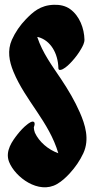

<svg xmlns="http://www.w3.org/2000/svg" viewBox="-20 -766 408 805"><path d="M18.1 -87.2C43.5 -23.2 141.8 50.3 219 5.7C239.3 -6 256.4 -21.9 272.2 -39C295.2 -64 315 -92.5 329.3 -123.3C356.5 -182.3 337.1 -243.4 314.7 -294.6C293.4 -343.2 266.4 -388.9 237 -433C199.3 -489.6 158.8 -542.7 136.1 -611.1C137.7 -610.9 139.4 -610.6 141 -610.3C191.6 -596.3 223.5 -543.1 224.8 -479.9C225.1 -468.7 238 -473.4 243.3 -476.1C258.2 -484 271 -497 282.2 -509.3C296.7 -525.2 309.9 -542.8 320.5 -561.5C326.9 -572.7 334.4 -586.5 334.1 -599.9C333 -647.1 313.8 -698.9 274.5 -727.5C254.6 -742 230.6 -746.6 206.4 -745.9C148.5 -744.4 117.5 -715.1 87.8 -684.5C64.6 -660.7 44 -630.8 29.7 -599C10 -554.3 18.4 -509.1 36.3 -465.6C86.7 -343.3 185.4 -256.1 224.5 -123.5C181.8 -138.7 143.9 -171.4 126.3 -209.6C123.6 -216.9 121.9 -224.5 121.8 -232.2C124.7 -239.7 127.8 -250.2 122.2 -254.6C114.7 -260.5 99.5 -248.4 94.8 -244.8C79 -232.8 65.3 -217.6 53 -202.1C33.1 -176.4 -0.1 -133.1 18.1 -87.2Z"/></svg>

Font: Quiapo Free
Style: Regular
Weight: 400
Designer: Aaron Amar
Version: Version 001.002